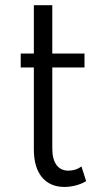

<svg xmlns="http://www.w3.org/2000/svg" viewBox="-20 -724 413 760"><path d="M235 16C265.5 16 298.5 7 321 -7L302.5 -65C287.5 -54 270 -48.5 250.5 -48.5C210 -48.5 187 -79.5 187 -136V-457H314.5V-512H187V-703.5H114V-512H62V-457H114V-132C114 -38 158.5 16 235 16Z"/></svg>

Font: Spartan
Style: Regular
Weight: 400
Designer: Matt Bailey, Mirko Velimirovic
Foundry: Matt Bailey
Version: Version 1.003